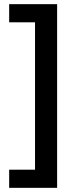

<svg xmlns="http://www.w3.org/2000/svg" viewBox="-20 -740 368 921"><path d="M24 161V74H148V-633H24V-720H254V161Z"/></svg>

Font: Noto Sans Thai Looped UI Medium
Style: Regular
Weight: 500
Designer: Cadson Demak Team
Foundry: Cadson Demak Co., Ltd.
Version: Version 1.000; ttfautohint (v1.8.4.7-5d5b)